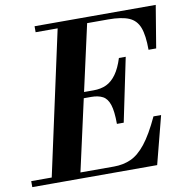

<svg xmlns="http://www.w3.org/2000/svg" viewBox="-102 -835 897 916"><g transform="rotate(-10 346.5 -377.0)"><path d="M74 0 238 -754H381L213 0ZM-19 0V-29H382Q427 -29 464 -45.5Q501 -62 536 -106Q571 -150 609 -232H646L586 0ZM431 -227Q431 -288 420.5 -320Q410 -352 388 -363.5Q366 -375 333 -375H246V-404H349Q385 -404 411.5 -416.5Q438 -429 459 -458Q480 -487 495 -535H528L464 -227ZM641 -549Q641 -619 626.5 -657Q612 -695 576.5 -710Q541 -725 477 -725H125V-754H712L678 -549Z"/></g></svg>

Font: Libre Bodoni SemiBold
Style: Italic
Weight: 600
Italic angle: -13°
Version: Version 2.003